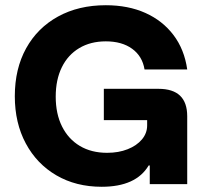

<svg xmlns="http://www.w3.org/2000/svg" viewBox="-20 -705 790 735"><path d="M369.2 10Q270.8 10 195.8 -33.8Q120.8 -77.5 78.8 -155.8Q36.7 -234.2 36.7 -336.7Q36.7 -441.7 80 -520Q123.3 -598.3 202.1 -641.7Q280.8 -685 385 -685Q470.8 -685 536.7 -655.4Q602.5 -625.8 644.2 -570.8Q685.8 -515.8 696.7 -439.2H533.3Q525 -490 485.8 -518.3Q446.7 -546.7 385 -546.7Q326.7 -546.7 283.3 -520.8Q240 -495 216.7 -447.5Q193.3 -400 193.3 -335Q193.3 -269.2 217.5 -220.8Q241.7 -172.5 285.8 -146.2Q330 -120 390 -120Q434.2 -120 468.8 -133.8Q503.3 -147.5 523.3 -171.2Q543.3 -195 543.3 -225V-245H377.5V-365H586.7Q641.7 -365 669.2 -338.8Q696.7 -312.5 696.7 -260V0H553.3V-71.7H549.2Q525 -30.8 480 -10.4Q435 10 369.2 10Z"/></svg>

Font: Funnel Display Light ExtraBold
Style: Regular
Weight: 800
Version: Version 1.000